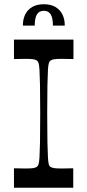

<svg xmlns="http://www.w3.org/2000/svg" viewBox="-20 -887 413 907"><path d="M46 0V-92Q63 -92 75.5 -91.5Q88 -91 98 -91Q127 -91 138 -93Q149 -95 154 -99Q159 -102 162 -110.5Q165 -119 166.5 -143Q168 -167 169 -216Q170 -265 170 -350Q170 -435 169 -484Q168 -533 166.5 -557Q165 -581 162 -589.5Q159 -598 154 -601Q149 -605 138 -607Q127 -609 98 -609Q88 -609 75.5 -608.5Q63 -608 46 -608V-700H327V-608Q311 -608 298 -608.5Q285 -609 275 -609Q246 -609 235 -607Q224 -605 219 -601Q214 -598 211 -589.5Q208 -581 206.5 -557Q205 -533 204 -484Q203 -435 203 -350Q203 -265 204 -216Q205 -167 206.5 -143Q208 -119 210.5 -110.5Q213 -102 218 -99Q224 -95 234.5 -93Q245 -91 274 -91Q284 -91 297.5 -91.5Q311 -92 326 -92V0ZM88 -766Q88 -797 99.5 -819.5Q111 -842 133 -854.5Q155 -867 187 -867Q219 -867 241 -854.5Q263 -842 274.5 -819.5Q286 -797 286 -766H230Q230 -802 219.5 -819Q209 -836 187 -836Q165 -836 154.5 -819Q144 -802 144 -766Z"/></svg>

Font: Ojuju Medium
Style: Regular
Weight: 500
Designer: Chisaokwu Joboson, Mirko Velimirovic
Foundry: Udi Foundry
Version: Version 1.000